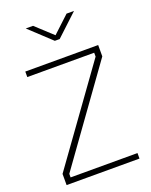

<svg xmlns="http://www.w3.org/2000/svg" viewBox="-169 -1024 878 1114"><g transform="rotate(-20 269.5 -466.5)"><path d="M44 1V-68L457 -642V-666H44V-700H494V-630L81 -55V-33H494V1ZM266 -809 132 -934H177L281 -838L384 -934H430L296 -809Z"/></g></svg>

Font: TitilliumWeb ExtraLight
Style: Regular
Weight: 400
Designer: Mohamed Gaber, Accademia di Belle Arti di Urbino and others
Foundry: Kief Type Foundry, Accademia di Belle Arti di Urbino and others
Version: Version 3.000; ttfautohint (v1.8.2)